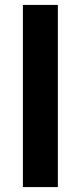

<svg xmlns="http://www.w3.org/2000/svg" viewBox="-20 -760 327 780"><path d="M73 -740H215V0H73Z"/></svg>

Font: Readex Pro SemiBold
Style: Regular
Weight: 600
Designer: Bonnie Shaver-Troup, Thomas Jockin
Foundry: Lexend
Version: Version 1.204; ttfautohint (v1.8.4.7-5d5b)